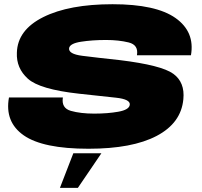

<svg xmlns="http://www.w3.org/2000/svg" viewBox="-20 -702 958 910"><path d="M264 188.5H349L460.5 24.5H327.5ZM399.5 3Q607 3 722.8 -58Q838.5 -119 849 -231.5Q857 -312 801 -352.5Q745 -393 548.5 -417Q436.5 -429 370 -437.5Q303.5 -446 307.5 -474Q311.5 -496 364 -504.2Q416.5 -512.5 483 -512.5Q542.5 -512.5 590 -500.8Q637.5 -489 629 -440H885Q904.5 -551 812 -616.5Q719.5 -682 513.5 -682Q307.5 -682 185.2 -621Q63 -560 60 -452.5Q56.5 -379 112.2 -328.8Q168 -278.5 353.5 -258Q459 -246.5 529.2 -239Q599.5 -231.5 595 -204.5Q591 -181.5 540.8 -172.5Q490.5 -163.5 426.5 -163.5Q362 -163.5 316 -176.5Q270 -189.5 278 -240H22.5Q1.5 -124 92.5 -60.5Q183.5 3 399.5 3Z"/></svg>

Font: Anybody Expanded Black
Style: Italic
Weight: 900
Width: 7
Italic angle: -10°
Version: Version 1.113;gftools[0.9.25]